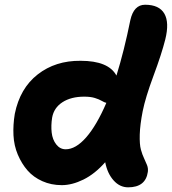

<svg xmlns="http://www.w3.org/2000/svg" viewBox="-20 -780 732 818"><path d="M243.2 8.8Q198.2 8.8 160.4 -8.1Q122.6 -24.9 97.4 -53.7Q72.3 -82.5 55.9 -121.1Q39.6 -159.7 37.4 -203.9Q35.2 -248 43 -294.9Q64.9 -403.8 140.6 -462.9Q216.3 -522 323.2 -521Q442.4 -521 476.1 -458Q508.8 -563 535.2 -693.8Q549.8 -759.8 598.1 -759.8Q658.2 -759.8 680.2 -721.9Q702.1 -684.1 684.1 -611.8Q668.5 -549.8 634 -457.3Q599.6 -364.7 587.9 -306.2Q576.7 -249 575.4 -206.8Q574.2 -164.6 580.3 -142.6Q586.4 -120.6 593.8 -105.5Q601.1 -90.3 606.4 -76.7Q611.8 -63 609.9 -47.9Q600.6 18.1 525.9 18.1Q490.2 18.1 463.9 -11.5Q437.5 -41 428.2 -88.9Q384.3 -39.1 335.7 -15.1Q287.1 8.8 243.2 8.8ZM202.1 -278.8Q196.8 -245.1 200.2 -215.1Q203.6 -185.1 219.7 -164.6Q235.8 -144 259.8 -144Q302.7 -144 347.2 -194.8Q391.6 -245.6 433.1 -341.8Q425.3 -343.3 413.8 -350.1Q402.3 -356.9 384.3 -362.5Q366.2 -368.2 338.9 -368.2Q282.7 -368.2 246.1 -344.5Q209.5 -320.8 202.1 -278.8Z"/></svg>

Font: Shantell Sans Normal
Style: Bold Italic
Weight: 700
Italic angle: -11.31°
Designer: Stephen Nixon, Anya Danilova, Shantell Martin
Foundry: Arrow Type
Version: Version 1.006;[559af2be0]